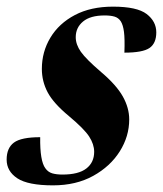

<svg xmlns="http://www.w3.org/2000/svg" viewBox="-38 -545 490 578"><path d="M83 -132Q82 -60.5 98.5 -38.5Q106.5 -27 119.2 -23.2Q132 -19.5 150 -19.5Q198.5 -19.5 222 -37.8Q245.5 -56 245.5 -88Q245.5 -110.5 230.5 -133.8Q215.5 -157 169.5 -195.5Q123 -234 105.5 -267Q88 -300 88 -337.5Q88 -389 113.8 -431.8Q139.5 -474.5 187.5 -499.8Q235.5 -525 302 -525Q374.5 -525 403.5 -502.8Q432.5 -480.5 432.5 -447.5Q432.5 -414.5 412 -400.5Q391.5 -386.5 336.5 -386.5Q338 -428.5 335.2 -449.2Q332.5 -470 325.5 -481Q318.5 -491.5 306.8 -495Q295 -498.5 277 -498.5Q234 -498.5 212 -480.2Q190 -462 190 -433Q190 -411 205.5 -389Q221 -367 266.5 -328Q312.5 -289 331.8 -254.5Q351 -220 351 -185.5Q351 -134.5 322.5 -89.2Q294 -44 242.5 -15.5Q191 13 121.5 13Q46.5 13 14.2 -8.2Q-18 -29.5 -18 -64.5Q-18 -99.5 4 -115.8Q26 -132 83 -132Z"/></svg>

Font: Newsreader Display
Style: Bold Italic
Weight: 700
Italic angle: -17°
Designer: Hugues Gentile
Foundry: Production Type
Version: Version 1.001